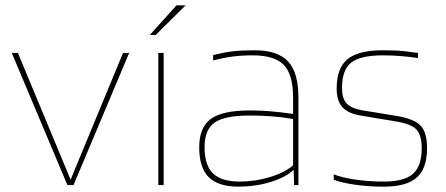

<svg xmlns="http://www.w3.org/2000/svg" viewBox="-20 -692 1666 718"><path d="M440 -494H463L255 0H232L24 -494H47L244 -20Z M592 0H572V-494H592ZM640 -672H674L562 -561H540Z M872 6Q796 6 760.5 -29.5Q725 -65 725 -141Q725 -215 768 -247Q811 -279 914 -279Q953 -279 989.5 -276Q1026 -273 1076 -266V-327Q1076 -414 1041 -449.5Q1006 -485 926 -485Q883 -485 849.5 -480.5Q816 -476 777 -466V-486Q822 -497 854 -500.5Q886 -504 932 -504Q1018 -504 1057 -462.5Q1096 -421 1096 -327V0H1080L1078 -56H1077Q1047 -28 990.5 -11Q934 6 872 6ZM914 -260Q820 -260 782.5 -233.5Q745 -207 745 -142Q745 -74 776.5 -43.5Q808 -13 877 -13Q934 -13 990 -30Q1046 -47 1076 -74V-247Q1037 -254 996.5 -257Q956 -260 914 -260Z M1411 -485Q1329 -485 1294 -458.5Q1259 -432 1259 -362Q1259 -324 1276 -305.5Q1293 -287 1332 -280L1466 -258Q1530 -247 1553.5 -221.5Q1577 -196 1577 -138Q1577 -62 1538.5 -28Q1500 6 1415 6Q1357 6 1306 -1.5Q1255 -9 1228 -20V-40Q1258 -28 1308 -20.5Q1358 -13 1415 -13Q1492 -13 1524.5 -42Q1557 -71 1557 -138Q1557 -187 1537 -208Q1517 -229 1460 -238L1328 -260Q1281 -268 1260 -291.5Q1239 -315 1239 -361Q1239 -438 1280 -471Q1321 -504 1411 -504Q1440 -504 1463.5 -503Q1487 -502 1543 -494V-475Q1509 -480 1477 -482.5Q1445 -485 1411 -485Z"/></svg>

Font: Blinker Thin
Style: Regular
Weight: 100
Designer: Juergen Huber
Foundry: supertype
Version: Version 1.017;hotconv 1.0.117;makeotfexe 2.5.65602